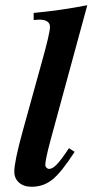

<svg xmlns="http://www.w3.org/2000/svg" viewBox="-20 -712 357 741"><path d="M246.1 -140.1 268.1 -126Q217.3 -47.4 182.6 -19.3Q147.9 8.8 102.1 8.8Q71.8 8.8 53.5 -7.3Q35.2 -23.4 35.2 -49.8Q35.2 -88.4 67.9 -207L140.1 -467.8Q172.9 -584 172.9 -607.9Q172.9 -636.2 130.9 -636.2Q127 -636.2 109.9 -634.8V-662.1Q218.8 -672.4 316.9 -691.9L175.8 -173.8Q154.8 -96.2 154.8 -75.2Q154.8 -69.3 159.4 -64.7Q164.1 -60.1 169.9 -60.1Q182.6 -60.1 199.7 -77.9Q216.8 -95.7 246.1 -140.1Z"/></svg>

Font: Accordance
Style: Bold-Italic
Weight: 700
Italic angle: -11°
Version: Version 1.2 (build January 31, 2020) Miklal Software Solutio